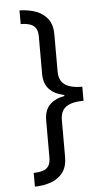

<svg xmlns="http://www.w3.org/2000/svg" viewBox="-61 -832 577 1006"><g transform="rotate(-5 227.5 -328.5)"><path d="M374 -291Q334 -291 307 -282Q280 -273 266 -253.5Q252 -234 252 -201V-6Q252 44 229.5 74.5Q207 105 168.5 119.5Q130 134 81 135V63Q109 62 129 56Q149 50 159.5 34Q170 18 170 -13V-206Q170 -257 197 -286Q224 -315 276 -325V-330Q224 -341 197 -370.5Q170 -400 170 -450V-645Q170 -676 159.5 -691.5Q149 -707 129 -713.5Q109 -720 81 -720V-792Q130 -791 168.5 -776.5Q207 -762 229.5 -731.5Q252 -701 252 -651V-455Q252 -423 266 -403Q280 -383 307 -374Q334 -365 374 -365Z"/></g></svg>

Font: lsinhala25
Style: Book
Weight: 400
Designer: Jelle Bosma - Monotype Design Team
Foundry: Monotype Imaging Inc.
Version: Version 2.003